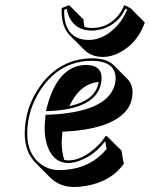

<svg xmlns="http://www.w3.org/2000/svg" viewBox="-20 -668 589 754"><path d="M251.5 -647.9 308.1 -591.3Q308.1 -575.2 312 -562Q326.2 -558.1 340.8 -558.1Q407.2 -558.1 448.2 -612.3Q460.4 -628.9 467.8 -647.9L492.2 -636.2L548.8 -579.6Q519.5 -497.1 447.3 -460.4Q415 -444.3 384.8 -444.3Q338.4 -444.8 311 -472.2L254.4 -528.8Q218.8 -565.4 222.2 -636.2ZM225.1 -150.9Q222.7 -123 222.2 -109.4Q222.7 -68.8 232.4 -40Q240.7 -38.1 249 -38.1Q299.3 -38.1 355 -87.4Q380.4 -110.4 394.5 -133.8L400.4 -132.8L457 -76.7Q458 -72.8 459.5 -61.5Q463.4 -33.2 466.8 -25.4Q416.5 44.9 318.4 62Q293.9 66.4 268.6 66.4Q214.4 65.4 177.7 29.8L121.1 -26.9Q77.1 -71.8 77.1 -142.6Q77.1 -246.1 139.2 -332.5Q217.3 -438.5 342.3 -439Q398.9 -438.5 424.8 -413.6L481.4 -356.9Q500.5 -336.9 500.5 -305.7Q500.5 -217.8 388.2 -177.7Q322.8 -154.8 225.1 -150.9ZM252.4 -251Q356.4 -273.9 367.7 -346.2Q293.5 -339.4 252.4 -251ZM158.2 -208.5 159.2 -217.3H168Q396 -226.6 429.2 -330.1Q434.1 -345.7 434.1 -362.3Q431.6 -428.2 342.3 -429.2Q216.3 -429.2 141.6 -318.8Q86.9 -237.3 86.9 -142.6Q86.9 -62.5 141.6 -22.5Q172.9 -0.5 211.9 0Q315.9 0 381.8 -64.5Q391.6 -74.2 398.9 -83.5Q396 -94.2 393.1 -113.8Q352.5 -58.6 290.5 -36.1Q268.1 -28.3 249 -27.8Q190.9 -27.8 167 -92.3Q155.3 -124.5 155.3 -166Q155.3 -178.7 158.2 -208.5ZM378.9 -363.8Q377.4 -241.2 173.8 -231.9L160.2 -231.4L163.6 -244.6Q204.6 -404.3 309.1 -412.6Q314.9 -413.1 319.3 -413.1Q377.9 -411.6 378.9 -363.8ZM242.7 -633.3 231.9 -629.4Q230 -528.3 304.7 -513.2Q316.4 -511.2 328.6 -511.2Q387.7 -511.2 438.5 -565.4Q464.8 -594.2 479.5 -630.9L472.7 -634.3Q443.4 -570.8 376.5 -552.7Q358.4 -547.9 340.8 -547.9Q277.3 -547.9 252 -600.6Q245.1 -616.2 242.7 -633.3Z"/></svg>

Font: Linux Biolinum Shadow O
Style: Italic
Weight: 400
Italic angle: -12°
Designer: Philipp H. Poll
Foundry: Philipp H. Poll
Version: Version 0.6.2